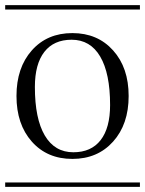

<svg xmlns="http://www.w3.org/2000/svg" viewBox="-29 -728 565 748"><path d="M-8.8 -708H516.1V-690.9H-8.8ZM-8.8 -17.1H516.1V0H-8.8ZM399.9 -318.8Q399.9 -442.4 361.3 -507.8Q322.8 -573.2 250 -573.2Q180.7 -573.2 143.8 -525.9Q106.9 -478.5 106.9 -389.2Q106.9 -265.6 145.5 -200.2Q184.1 -134.8 256.8 -134.8Q326.2 -134.8 363 -182.1Q399.9 -229.5 399.9 -318.8ZM95 -176.3Q35.2 -243.7 35.2 -354Q35.2 -464.4 95 -531.7Q154.8 -599.1 252.9 -599.1Q351.1 -599.1 411.6 -531.7Q472.2 -464.4 472.2 -354Q472.2 -243.7 411.6 -176.3Q351.1 -108.9 252.9 -108.9Q154.8 -108.9 95 -176.3Z"/></svg>

Font: FoglihtenFr02
Style: Regular
Weight: 500
Version: Version 0.68